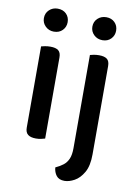

<svg xmlns="http://www.w3.org/2000/svg" viewBox="-95 -731 694 987"><g transform="rotate(10 252.5 -238.0)"><path d="M63 -611Q63 -637 81 -654Q99 -671 125 -671Q153 -671 170 -654Q187 -637 187 -611Q187 -586 170 -568.5Q153 -551 125 -551Q99 -551 81 -568.5Q63 -586 63 -611ZM74 -264H177V-2Q170 0 157.5 3Q145 6 130 6Q102 6 88 -5Q74 -16 74 -41ZM177 -213H74V-465Q81 -467 94 -469.5Q107 -472 122 -472Q150 -472 163.5 -461.5Q177 -451 177 -425ZM254 135Q278 124 294.5 111Q311 98 320 77Q329 56 329 21V-285H431V36Q431 96 411 130.5Q391 165 363.5 180Q336 195 312 195Q283 195 269.5 177.5Q256 160 254 135ZM316 -611Q316 -637 334 -654Q352 -671 379 -671Q406 -671 423 -654Q440 -637 440 -611Q440 -586 423 -568.5Q406 -551 379 -551Q352 -551 334 -568.5Q316 -586 316 -611ZM431 -204 329 -213V-465Q335 -467 348 -469.5Q361 -472 376 -472Q404 -472 417.5 -461.5Q431 -451 431 -425Z"/></g></svg>

Font: Baloo Bhaijaan 2 Medium
Style: Regular
Weight: 500
Designer: Sanskriti Dholi, Noopur Datye and Ek Type
Foundry: Ek Type
Version: Version 1.701